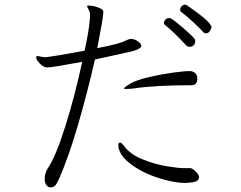

<svg xmlns="http://www.w3.org/2000/svg" viewBox="-20 -792 1040 829"><path d="M553 -571 390 -535Q356 -387 316 -250Q276 -113 235 -20Q225 2 218 9.5Q211 17 199 17Q187 17 180 7Q173 -3 173 -19Q173 -44 186 -65Q221 -116 262 -246.5Q303 -377 335 -525Q267 -513 232.5 -507Q198 -501 186 -501H181Q165 -503 150.5 -519Q136 -535 136 -546Q136 -549 138 -549Q139 -550 141 -550Q145 -550 152 -548.5Q159 -547 163 -546L177 -545Q195 -547 238 -554Q281 -561 345 -573Q363 -651 368 -710L369 -726Q369 -734 367 -741Q365 -747 360.5 -754.5Q356 -762 356 -765Q356 -768 363 -768Q380 -768 402 -760.5Q424 -753 426 -743V-740Q426 -725 419 -686.5Q412 -648 400 -584Q498 -603 521 -616L535 -622Q542 -624 545 -624Q560 -624 574 -614.5Q588 -605 590 -597V-594Q590 -582 553 -571ZM498 -176Q504 -176 510 -168.5Q516 -161 517 -160Q542 -126 594.5 -104.5Q647 -83 698 -74.5Q749 -66 776 -66H803Q812 -64 825.5 -51Q839 -38 839 -27V-25Q838 -15 829 -10Q820 -5 796 -3L782 -2Q729 -2 658.5 -25.5Q588 -49 539.5 -87.5Q491 -126 491 -166Q491 -176 498 -176ZM546 -433Q572 -447 622.5 -459Q673 -471 724 -478Q775 -485 797 -485H803Q814 -484 823 -476Q832 -468 832 -451Q832 -440 826 -432Q820 -424 807 -424Q650 -424 556 -410Q539 -408 529 -408Q515 -408 515 -409Q515 -415 546 -433ZM709 -714Q714 -714 719 -712Q735 -702 773.5 -669Q812 -636 821 -623Q823 -619 823 -614Q823 -604 817 -598Q811 -590 799 -590Q789 -590 784 -596Q724 -660 695 -682Q688 -687 688 -694Q688 -701 694.5 -707.5Q701 -714 709 -714ZM779 -772Q783 -772 786 -770Q856 -721 874.5 -702Q893 -683 893 -675Q893 -668 886 -658Q879 -648 869 -648Q862 -648 857 -654Q843 -670 812 -698.5Q781 -727 764 -739Q758 -743 758 -750Q758 -758 764.5 -765Q771 -772 779 -772Z"/></svg>

Font: JyunsaiKaai Light
Style: Regular
Weight: 300
Designer: Fontworks Inc.
Version: Version 0.030;April 7, 2024;FontCreator 14.0.0.2901 64-bit